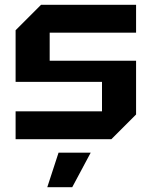

<svg xmlns="http://www.w3.org/2000/svg" viewBox="-20 -580 632 800"><path d="M45 0V-116H405V-239H45V-454L151 -560H547V-444H187V-327H547V-103L444 0ZM177 200 224 56H358L281 200Z"/></svg>

Font: Tektur SemiBold
Style: Regular
Weight: 600
Designer: Adam Jagosz
Foundry: Adam Jagosz
Version: Version 1.005;gftools[0.9.30]